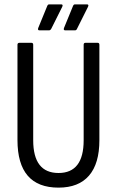

<svg xmlns="http://www.w3.org/2000/svg" viewBox="-20 -851 535 879"><path d="M248 8Q60 8 60 -210V-646Q60 -655 69 -655H124Q132 -655 132 -646V-209Q132 -59 248 -59Q363 -59 363 -209V-646Q363 -655 371 -655H427Q435 -655 435 -646V-209Q435 -102 387.5 -47Q340 8 248 8ZM279 -712Q269 -712 273 -723L314 -823Q317 -831 323 -831H378Q388 -831 383 -820L333 -720Q330 -712 323 -712ZM161 -712Q151 -712 155 -723L196 -823Q199 -831 205 -831H260Q270 -831 265 -820L215 -720Q211 -712 204 -712Z"/></svg>

Font: Sofia Sans Cond
Style: Regular
Weight: 400
Width: 3
Designer: Botio Nikoltchev, Ani Petrova
Foundry: lettersoup
Version: Version 4.100; ttfautohint (v1.8.3)